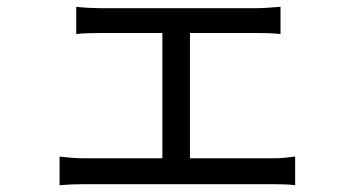

<svg xmlns="http://www.w3.org/2000/svg" viewBox="-20 -537 1040 564"><path d="M204 -517Q220 -515 240.5 -514Q261 -513 273 -513H733Q752 -513 770 -514.5Q788 -516 804 -517V-437Q788 -439 769 -439.5Q750 -440 733 -440H538V-72H780Q798 -72 815 -73.5Q832 -75 847 -77V7Q832 5 812 4.5Q792 4 780 4H227Q191 4 155 7V-77Q172 -75 191 -73.5Q210 -72 227 -72H457V-440H273Q261 -440 240.5 -439.5Q220 -439 204 -437Z"/></svg>

Font: Source Han Sans SC
Style: Regular
Weight: 400
Designer: Ryoko NISHIZUKA 西塚涼子 (kana, bopomofo & ideographs); Paul D. Hunt (Latin, Greek & Cyrillic); Sandoll Communications 산돌커뮤니
Foundry: Adobe
Version: Version 2.002;hotconv 1.0.116;makeotfexe 2.5.65601; ttfautoh